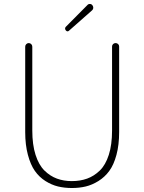

<svg xmlns="http://www.w3.org/2000/svg" viewBox="-20 -945 733 978"><path d="M108.4 -272.5V-707Q108.4 -714.8 113.8 -720.2Q119.1 -725.6 126.5 -725.6Q133.8 -725.6 139.2 -720.2Q144.5 -714.8 144.5 -707V-280.3Q144.5 -208 161.1 -156.2Q177.7 -104.5 206.5 -76.2Q235.4 -47.9 270 -35.2Q304.7 -22.5 345.7 -22.5Q388.7 -22.5 423.8 -35.2Q459 -47.9 488.3 -76.2Q517.6 -104.5 534.2 -156.2Q550.8 -208 550.8 -280.3V-708Q550.8 -715.8 556.2 -720.7Q561.5 -725.6 568.8 -725.6Q576.2 -725.6 581.5 -720.7Q586.9 -715.8 586.9 -708V-272.5Q586.9 -207 573.2 -156.2Q559.6 -105.5 536.6 -74.2Q513.7 -43 481.4 -22.9Q449.2 -2.9 416.5 4.9Q383.8 12.7 346.2 12.7Q308.6 12.7 275.9 4.9Q243.2 -2.9 211.4 -22.9Q179.7 -43 157.7 -74.2Q135.7 -105.5 122.1 -156.2Q108.4 -207 108.4 -272.5ZM332 -789.1Q328.1 -785.2 324.2 -785.2Q319.3 -785.2 315.4 -790Q311.5 -794.9 311.5 -799.8Q311.5 -804.7 315.4 -808.6L424.8 -918.9Q429.7 -924.8 437.5 -924.8Q437.5 -924.8 437.5 -924.8Q445.3 -924.8 450.2 -918.9Q455.1 -913.1 455.1 -906.2Q455.1 -897.5 448.2 -891.6Z"/></svg>

Font: Gen Jyuu Gothic ExtraLight
Style: Regular
Weight: 100
Designer: [Source Han Sans]
Ryoko NISHIZUKA  (kana & ideographs); Paul D. Hunt (Latin, Greek & Cyrillic); Wenlong ZHANG  (bopomofo
Version: Version 1.002.20150607